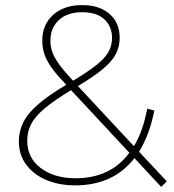

<svg xmlns="http://www.w3.org/2000/svg" viewBox="-20 -724 683 754"><path d="M613 10 508 -103Q466 -49 407.5 -22.5Q349 4 276 4Q211 4 161 -17.5Q111 -39 82.5 -78Q54 -117 54 -169Q54 -208 71.5 -243.5Q89 -279 130 -314.5Q171 -350 240 -391L235 -397Q199 -434 180 -462Q161 -490 153.5 -514Q146 -538 146 -565Q146 -627 188.5 -665.5Q231 -704 303 -704Q370 -704 410 -669.5Q450 -635 450 -575Q450 -541 435 -512Q420 -483 384 -453Q348 -423 286 -386L506 -150Q542 -210 558 -297L586 -290Q567 -194 526 -128L635 -12ZM488 -124 259 -370Q193 -330 155 -298Q117 -266 102 -236Q87 -206 87 -171Q87 -104 140 -64Q193 -24 277 -24Q344 -24 397 -48.5Q450 -73 488 -124ZM267 -407Q325 -442 358.5 -468.5Q392 -495 406 -520Q420 -545 420 -575Q420 -620 390 -648Q360 -676 303 -676Q244 -676 211 -645Q178 -614 178 -565Q178 -542 185 -521Q192 -500 210.5 -474Q229 -448 263 -411Z"/></svg>

Font: Montserrat ExtraLight
Style: Regular
Weight: 200
Designer: Julieta Ulanovsky
Foundry: Julieta Ulanovsky
Version: Version 9.000; ttfautohint (v1.8.4.7-5d5b)